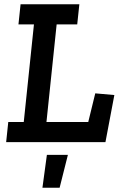

<svg xmlns="http://www.w3.org/2000/svg" viewBox="-20 -670 572 905"><path d="M261 215H180L201 60H300ZM9 0 19 -95H92L140 -555H67L77 -650H354L344 -555H247L199 -95H396L429 -230L519 -222L477 0Z"/></svg>

Font: Zilla Slab SemiBold
Style: Regular
Weight: 600
Designer: Typotheque.com
Foundry: Typotheque type foundry
Version: Version 1.0; 2017